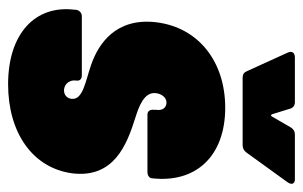

<svg xmlns="http://www.w3.org/2000/svg" viewBox="-157 -583 748 474"><g transform="rotate(90 217.0 -346.0)"><path d="M110 -682 156 -581C159 -574 164 -571 172 -571H338C346 -571 352 -574 357 -581L430 -682C437 -692 434 -700 423 -700H312C304 -700 298 -696 294 -689L268 -644C266 -640 264 -640 262 -644L248 -689C246 -696 240 -700 232 -700H122C110 -700 105 -693 110 -682ZM188 8C307 8 395 -52 408 -151C420 -253 338 -285 271 -306C246 -314 206 -327 210 -357C211 -368 219 -383 233 -383C245 -383 254 -374 251 -357V-351C250 -342 255 -336 263 -336H404C413 -336 419 -340 420 -346C433 -455 366 -528 246 -528C133 -528 48 -463 35 -358C23 -258 88 -215 140 -197C180 -183 227 -177 224 -149C223 -138 215 -130 203 -130C192 -130 176 -139 179 -161C180 -169 175 -174 166 -174H20C12 -174 5 -168 4 -159V-156C-8 -58 64 8 188 8Z"/></g></svg>

Font: Barlow Condensed Black
Style: Italic
Weight: 900
Width: 3
Italic angle: -7°
Designer: Jeremy Tribby
Foundry: Tribby Type
Version: Version 1.422;hotconv 1.0.109;makeotfexe 2.5.65596